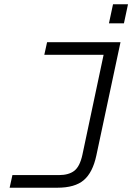

<svg xmlns="http://www.w3.org/2000/svg" viewBox="-20 -727 640 897"><path d="M25 150 38 91H255Q301 91 327 71Q353 51 365 -4L464 -471H187L200 -530H543L430 0Q413 79 371.5 114.5Q330 150 248 150ZM489 -618 508 -707H578L559 -618Z"/></svg>

Font: Geist Mono Light
Style: Italic
Weight: 300
Italic angle: -12°
Monospace: yes
Designer: Basement.studio, Andrés Briganti, Mateo Zaragoza
Foundry: Basement.studio, Vercel, Andrés Briganti, Guido Ferreyra, Mateo Zaragoza
Version: Version 1.500; ttfautohint (v1.8.4.7-5d5b)